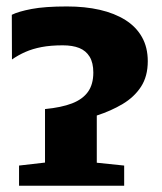

<svg xmlns="http://www.w3.org/2000/svg" viewBox="-20 -590 516 610"><path d="M40.5 0V-64L123 -73.5V-243.5Q175 -248.5 208.8 -261.5Q242.5 -274.5 259.5 -298.2Q276.5 -322 276.5 -359.5Q276.5 -390.5 264.8 -409.8Q253 -429 231.8 -437.5Q210.5 -446 179.5 -446Q141 -446 112.2 -440.5Q83.5 -435 60.8 -425Q38 -415 18 -401L17.5 -543Q38.5 -553.5 80.5 -561.5Q122.5 -569.5 192.5 -569.5Q250 -569.5 297 -558.8Q344 -548 378.2 -526.5Q412.5 -505 431 -472.2Q449.5 -439.5 449.5 -395.5Q449.5 -347.5 428 -314.5Q406.5 -281.5 369.5 -259.5Q332.5 -237.5 287.5 -223V-73L374.5 -64V0Z"/></svg>

Font: Merriweather 24pt Black
Style: Regular
Weight: 900
Designer: Eben Sorkin
Foundry: Eben Sorkin
Version: Version 2.100